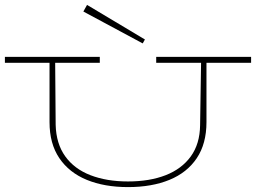

<svg xmlns="http://www.w3.org/2000/svg" viewBox="-20 -752 1044 783"><path d="M562 -575 320 -705 335 -732 571 -591ZM387 -496H205L207 -243Q209 -166 246 -114.5Q283 -63 349 -37.5Q415 -12 502 -12Q590 -12 655.5 -37.5Q721 -63 758 -114Q795 -165 796 -241L800 -496H617V-520H1004V-496H822V-254Q822 -166 782.5 -107Q743 -48 671 -18.5Q599 11 502 11Q406 11 334 -18.5Q262 -48 222 -107Q182 -166 182 -254V-496H0V-520H387Z"/></svg>

Font: BhuTuka Expanded One
Style: Regular
Weight: 400
Designer: Erin McLaughlin
Version: Version 1.000; ttfautohint (v1.8.3)